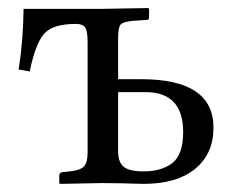

<svg xmlns="http://www.w3.org/2000/svg" viewBox="-20 -451 577 473"><path d="M195.8 -74.2V-347.2Q195.8 -374 189.9 -383.1Q184.1 -392.1 167 -392.1Q108.9 -392.1 87.9 -366.9Q66.9 -341.8 53.2 -274.9L25.9 -279.8Q37.1 -349.6 38.1 -429.2H233.9L345.2 -431.2L347.2 -429.2V-407.2Q347.2 -402.3 341.8 -401.9L311 -399.9Q284.2 -397.9 277.6 -390.9Q271 -383.8 271 -356.9V-255.9H328.1Q506.3 -255.9 505.9 -136.2Q505.9 -72.3 460.9 -35.2Q416 2 333 2Q271 0 231 0L127.9 2L126 0V-19Q126 -25.9 133.8 -26.9L152.8 -28.8Q178.7 -31.7 187.3 -41.5Q195.8 -51.3 195.8 -74.2ZM431.2 -126Q431.2 -224.1 337.9 -224.1H271V-78.1Q271 -51.3 284.9 -40Q298.8 -28.8 334 -28.8Q377.9 -28.8 404.5 -49.3Q431.2 -69.8 431.2 -126Z"/></svg>

Font: Linux Libertine Display
Style: Regular
Weight: 400
Designer: Philipp H. Poll
Foundry: Philipp H. Poll
Version: Version 5.0.9